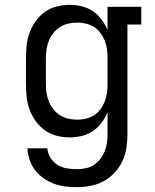

<svg xmlns="http://www.w3.org/2000/svg" viewBox="-20 -558 640 791"><path d="M296 213Q272 213 248 210Q224 207 201.5 198.5Q179 190 159 176Q139 162 124.5 143Q110 124 102 100.5Q94 77 93 53H175Q177 74 188 92Q199 110 216.5 121Q234 132 255 135.5Q276 139 296 139Q314 139 332 135.5Q350 132 365.5 122Q381 112 392.5 97.5Q404 83 411 66Q418 49 420.5 31Q423 13 423 -5V-95Q413 -72 398 -52Q383 -32 362.5 -18Q342 -4 317 2Q292 8 267 8Q241 8 214.5 1.5Q188 -5 166 -20.5Q144 -36 128 -58Q112 -80 102.5 -105Q93 -130 90 -156.5Q87 -183 87 -210V-320Q87 -347 90 -373.5Q93 -400 102.5 -425Q112 -450 128 -472Q144 -494 166 -509.5Q188 -525 214.5 -531.5Q241 -538 267 -538Q292 -538 317 -532Q342 -526 362.5 -512Q383 -498 398 -478Q413 -458 423 -435V-530H562V-457H505V-5Q505 24 500.5 52.5Q496 81 484 106.5Q472 132 452 153.5Q432 175 407 188.5Q382 202 353.5 207.5Q325 213 296 213ZM299 -65Q317 -65 335 -69.5Q353 -74 368 -83.5Q383 -93 394 -108Q405 -123 411.5 -139.5Q418 -156 420.5 -174Q423 -192 423 -210V-320Q423 -338 420.5 -356Q418 -374 411.5 -390.5Q405 -407 394 -422Q383 -437 368 -446.5Q353 -456 335 -460.5Q317 -465 299 -465Q281 -465 262.5 -461Q244 -457 228.5 -447.5Q213 -438 201 -423.5Q189 -409 182 -392Q175 -375 172 -356.5Q169 -338 169 -320V-210Q169 -192 172 -173.5Q175 -155 182 -138Q189 -121 201 -106.5Q213 -92 228.5 -82.5Q244 -73 262.5 -69Q281 -65 299 -65Z"/></svg>

Font: Iosevka Curly Slab Extended
Style: Regular
Weight: 400
Width: 7
Monospace: yes
Designer: Belleve Invis
Foundry: Belleve Invis
Version: Version 11.1.0; ttfautohint (v1.8.3)